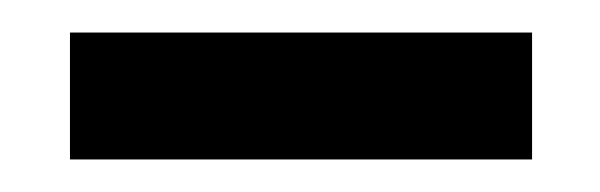

<svg xmlns="http://www.w3.org/2000/svg" viewBox="-20 -373 369 118"><path d="M23 -353H307V-275H23Z"/></svg>

Font: Maitree Medium
Style: Regular
Weight: 500
Designer: CadsonDemak Team
Foundry: CadsonDemak
Version: Version 1.000